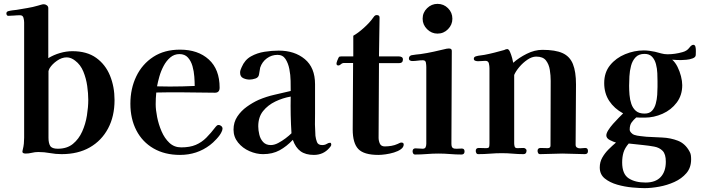

<svg xmlns="http://www.w3.org/2000/svg" viewBox="-20 -796 3639 994"><path d="M437 -279Q437 -312 431.5 -351Q426 -390 411.5 -425.5Q397 -461 369 -482Q359 -490 348 -494.5Q337 -499 325 -499Q300 -499 275 -481.5Q250 -464 237 -443Q236 -441 233.5 -435.5Q231 -430 231 -428V-83Q231 -55 240 -40.5Q249 -26 279 -26Q327 -26 357.5 -51Q388 -76 405.5 -115Q423 -154 430 -198Q437 -242 437 -279ZM573 -278Q573 -194 539.5 -131Q506 -68 445 -33Q384 2 299 2Q268 2 238.5 -3.5Q209 -9 178 -9Q161 -9 145 -5Q129 -1 112 -1Q107 -1 101.5 -3Q96 -5 96 -12Q96 -14 97 -17Q98 -20 98 -22Q102 -37 103.5 -52.5Q105 -68 105 -83V-680Q105 -691 101.5 -704Q98 -717 84 -717Q68 -717 53 -715.5Q38 -714 22 -714Q18 -714 15.5 -718Q13 -722 13 -726Q13 -735 22 -738Q33 -741 44.5 -742.5Q56 -744 66 -745Q94 -750 122 -754.5Q150 -759 177 -767Q185 -769 192.5 -771.5Q200 -774 207 -774Q215 -774 222.5 -768.5Q230 -763 230 -754V-495Q258 -512 290.5 -521.5Q323 -531 355 -531Q430 -531 478 -496.5Q526 -462 549.5 -404.5Q573 -347 573 -278Z M988 -351Q988 -371 986 -399Q984 -427 976.5 -453.5Q969 -480 953 -498Q937 -516 909 -516Q882 -516 861.5 -498.5Q841 -481 827 -454.5Q813 -428 805 -399.5Q797 -371 793 -349Q810 -349 826.5 -348.5Q843 -348 859 -348Q924 -348 988 -351ZM1132 -130Q1132 -127 1130.5 -121.5Q1129 -116 1127 -113Q1120 -97 1101 -76.5Q1082 -56 1067 -45Q1000 6 912 6Q833 6 775 -27.5Q717 -61 686 -121Q655 -181 655 -259Q655 -337 685.5 -400.5Q716 -464 773.5 -501.5Q831 -539 912 -539Q1005 -539 1061 -488Q1117 -437 1117 -342Q1117 -316 1093 -316Q1049 -316 1005 -317Q961 -318 917 -318Q885 -318 853 -318Q821 -318 789 -317Q786 -287 786 -256Q786 -228 793.5 -190Q801 -152 816.5 -116Q832 -80 857 -56.5Q882 -33 918 -33Q963 -33 993.5 -46Q1024 -59 1048 -83Q1072 -107 1097 -140Q1100 -144 1103.5 -146.5Q1107 -149 1112 -149Q1119 -149 1125.5 -143.5Q1132 -138 1132 -130Z M1489 -106Q1486 -153 1485 -200.5Q1484 -248 1485 -296Q1444 -289 1405.5 -270.5Q1367 -252 1342 -221Q1317 -190 1317 -142Q1317 -122 1322.5 -99Q1328 -76 1342.5 -60.5Q1357 -45 1382 -45Q1400 -45 1420 -55.5Q1440 -66 1458.5 -80Q1477 -94 1489 -106ZM1695 -47Q1695 -43 1691.5 -38Q1688 -33 1685 -30Q1654 6 1605 6Q1562 6 1536 -13Q1510 -32 1496 -72Q1464 -38 1427.5 -18Q1391 2 1342 2Q1307 2 1271.5 -13.5Q1236 -29 1212.5 -58Q1189 -87 1189 -125Q1189 -163 1208.5 -192.5Q1228 -222 1258 -243.5Q1288 -265 1319 -279Q1359 -296 1401 -305.5Q1443 -315 1485 -325V-329Q1485 -347 1484.5 -377.5Q1484 -408 1478 -438.5Q1472 -469 1458 -490.5Q1444 -512 1417 -512Q1386 -512 1361.5 -494Q1337 -476 1327 -446Q1325 -437 1324 -428.5Q1323 -420 1321 -411Q1319 -395 1302.5 -389.5Q1286 -384 1272 -384Q1255 -384 1239 -391.5Q1223 -399 1223 -420Q1223 -428 1225.5 -434.5Q1228 -441 1231 -448Q1247 -486 1279 -504Q1311 -522 1349.5 -528Q1388 -534 1423 -534Q1505 -534 1558 -490Q1611 -446 1611 -360V-209Q1610 -181 1610.5 -151.5Q1611 -122 1613 -93Q1615 -76 1621 -60.5Q1627 -45 1648 -45Q1662 -45 1671.5 -51Q1681 -57 1689 -57Q1693 -57 1694 -53Q1695 -49 1695 -47Z M2070 -48Q2070 -34 2055.5 -23.5Q2041 -13 2019.5 -6.5Q1998 0 1976 3Q1954 6 1939 6Q1864 6 1835 -24.5Q1806 -55 1806 -126Q1806 -212 1807 -298Q1808 -384 1808 -470H1762Q1752 -470 1745 -463.5Q1738 -457 1732 -457Q1722 -457 1722 -467Q1722 -471 1726 -482Q1730 -493 1732 -496Q1735 -502 1738 -503Q1741 -504 1747 -504H1809V-611Q1834 -625 1864 -652Q1894 -679 1910 -702Q1913 -707 1918 -712.5Q1923 -718 1930 -718Q1946 -718 1945 -704L1942 -504H2045Q2053 -504 2059.5 -500.5Q2066 -497 2066 -488Q2066 -469 2045 -469H1942L1940 -83Q1940 -67 1946.5 -52.5Q1953 -38 1972 -38Q1989 -38 2006.5 -41Q2024 -44 2039 -51Q2044 -53 2048.5 -55.5Q2053 -58 2058 -58Q2070 -58 2070 -48Z M2385 -12Q2385 4 2369 4Q2340 4 2310 1.5Q2280 -1 2250 -1Q2220 -1 2189.5 1.5Q2159 4 2129 4Q2122 4 2119 -1.5Q2116 -7 2116 -12Q2116 -28 2131 -28Q2141 -28 2150 -27Q2159 -26 2168 -26Q2180 -26 2183.5 -34Q2187 -42 2187 -52V-449Q2187 -459 2185 -471.5Q2183 -484 2169 -484Q2156 -484 2142 -482Q2128 -480 2114 -480Q2108 -480 2102.5 -483Q2097 -486 2097 -493Q2097 -506 2110 -510Q2121 -512 2133.5 -513.5Q2146 -515 2157 -516Q2192 -521 2225.5 -528.5Q2259 -536 2293 -544Q2296 -544 2299 -544.5Q2302 -545 2304 -545Q2319 -545 2319 -533Q2319 -413 2318 -292.5Q2317 -172 2317 -52Q2317 -34 2325 -29.5Q2333 -25 2345.5 -26Q2358 -27 2371 -27Q2385 -27 2385 -12ZM2322 -699Q2322 -668 2299.5 -645Q2277 -622 2245 -622Q2214 -622 2191 -645Q2168 -668 2168 -699Q2168 -731 2191 -753.5Q2214 -776 2245 -776Q2277 -776 2299.5 -753.5Q2322 -731 2322 -699Z M3024 -14Q3024 2 3008 2Q2979 2 2949.5 0.5Q2920 -1 2891 -1Q2863 -1 2834 0.5Q2805 2 2776 2Q2769 2 2766 -3.5Q2763 -9 2763 -15Q2763 -30 2779 -30Q2788 -30 2797 -29.5Q2806 -29 2815 -29Q2830 -29 2830 -42Q2830 -126 2830.5 -210Q2831 -294 2831 -378Q2831 -405 2826.5 -434Q2822 -463 2806.5 -483Q2791 -503 2756 -503Q2734 -503 2710.5 -487Q2687 -471 2668.5 -449Q2650 -427 2642 -408V-54Q2642 -45 2644.5 -37Q2647 -29 2658 -29Q2666 -29 2674.5 -29.5Q2683 -30 2691 -30Q2696 -30 2701 -26Q2706 -22 2706 -17Q2706 2 2690 2Q2662 2 2634.5 -0.5Q2607 -3 2578 -3Q2548 -3 2517.5 -0.5Q2487 2 2456 2Q2449 2 2446 -3.5Q2443 -9 2443 -15Q2443 -30 2459 -30Q2468 -30 2477 -29.5Q2486 -29 2496 -29Q2510 -29 2512 -35Q2514 -41 2514 -54V-199Q2514 -260 2514 -321Q2514 -382 2514 -443Q2514 -454 2511 -467.5Q2508 -481 2493 -481Q2483 -481 2473.5 -480Q2464 -479 2454 -479Q2448 -479 2440.5 -481.5Q2433 -484 2433 -492Q2433 -498 2437 -501Q2441 -504 2446 -505Q2456 -508 2467 -509Q2478 -510 2488 -512Q2514 -517 2539.5 -523.5Q2565 -530 2590 -537Q2594 -539 2598 -540.5Q2602 -542 2606 -542Q2614 -542 2620.5 -527Q2627 -512 2631.5 -495Q2636 -478 2637 -471Q2666 -497 2707 -517.5Q2748 -538 2788 -538Q2855 -538 2892.5 -521Q2930 -504 2946 -464.5Q2962 -425 2962 -359Q2962 -281 2961 -203Q2960 -125 2960 -47Q2960 -37 2966.5 -32.5Q2973 -28 2983 -28Q2990 -28 2996.5 -29Q3003 -30 3010 -30Q3024 -30 3024 -14Z M3427 41Q3427 2 3410.5 -15Q3394 -32 3367 -37Q3340 -42 3310 -45L3235 -53Q3215 -30 3208 -7Q3201 16 3201 45Q3201 105 3234.5 127Q3268 149 3322 149Q3374 149 3400.5 120.5Q3427 92 3427 41ZM3384 -375Q3384 -393 3383 -417Q3382 -441 3376 -464Q3370 -487 3356 -502Q3342 -517 3317 -517Q3287 -517 3270.5 -499.5Q3254 -482 3247 -455.5Q3240 -429 3238.5 -401Q3237 -373 3237 -352Q3237 -330 3239 -305Q3241 -280 3248.5 -258Q3256 -236 3272 -222Q3288 -208 3317 -208Q3342 -208 3355.5 -222.5Q3369 -237 3375 -259.5Q3381 -282 3382.5 -305Q3384 -328 3384 -346ZM3582 -512Q3582 -500 3566.5 -494Q3551 -488 3532.5 -486.5Q3514 -485 3505 -485Q3494 -485 3482.5 -485.5Q3471 -486 3460 -487Q3476 -473 3487.5 -450Q3499 -427 3505.5 -401.5Q3512 -376 3512 -355Q3512 -303 3483.5 -265Q3455 -227 3410 -207Q3365 -187 3317 -187Q3307 -187 3296 -187Q3285 -187 3274 -188Q3259 -175 3249.5 -161.5Q3240 -148 3240 -125Q3240 -117 3248 -108.5Q3256 -100 3263 -98Q3278 -93 3295 -91.5Q3312 -90 3327 -88Q3366 -86 3409 -84Q3452 -82 3489.5 -67.5Q3527 -53 3549 -13Q3555 -3 3556.5 7Q3558 17 3558 29Q3558 72 3533.5 100.5Q3509 129 3471.5 146Q3434 163 3392.5 170.5Q3351 178 3317 178Q3292 178 3253 174.5Q3214 171 3175.5 160Q3137 149 3111 128Q3085 107 3085 71Q3085 43 3098 20Q3111 -3 3130.5 -22.5Q3150 -42 3169 -58Q3157 -61 3138 -70.5Q3119 -80 3119 -95Q3119 -106 3129 -122Q3139 -138 3154 -155Q3169 -172 3183.5 -186.5Q3198 -201 3206 -209Q3160 -234 3134 -273.5Q3108 -313 3108 -366Q3108 -421 3138.5 -458.5Q3169 -496 3216.5 -515.5Q3264 -535 3313 -535Q3327 -535 3342 -533Q3357 -531 3371 -528Q3387 -524 3403 -519.5Q3419 -515 3436 -515Q3474 -515 3513 -526Q3536 -532 3548 -548Q3560 -564 3569 -564Q3578 -564 3580.5 -553.5Q3583 -543 3582.5 -530.5Q3582 -518 3582 -512Z"/></svg>

Font: Kaisei Opti
Style: Bold
Weight: 700
Designer: Font-Kai, 金井和夫
Foundry: KAZUO KANAI
Version: Version 5.003